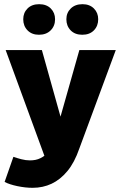

<svg xmlns="http://www.w3.org/2000/svg" viewBox="-20 -709 580 917"><path d="M136 188Q101 188 63 180Q25 172 2 160L44 40Q61 46 82 51.5Q103 57 123 57Q137 57 149.5 54.5Q162 52 173 46.5Q184 41 192 35L7 -470H180L269 -152L359 -470H533L359 0Q336 67 302 108Q268 149 226.5 168.5Q185 188 136 188ZM373 -543Q338 -543 317.5 -564Q297 -585 297 -617Q297 -648 318 -668.5Q339 -689 374 -689Q408 -689 428.5 -668.5Q449 -648 449 -617Q449 -585 428.5 -564Q408 -543 373 -543ZM166 -543Q132 -543 111.5 -564Q91 -585 91 -617Q91 -648 111.5 -668.5Q132 -689 167 -689Q202 -689 222.5 -668.5Q243 -648 243 -617Q243 -585 222 -564Q201 -543 166 -543Z"/></svg>

Font: Gantari ExtraBold
Style: Regular
Weight: 800
Version: Version 1.000